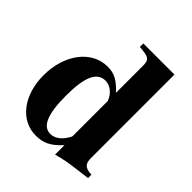

<svg xmlns="http://www.w3.org/2000/svg" viewBox="-191 -800 938 938"><g transform="rotate(45 278.0 -331.0)"><path d="M336 -112C336 -107 327 -92 317 -79C297 -54 274 -42 251 -42C198 -42 173 -102 173 -229C173 -358 200 -417 258 -417C291 -417 321 -393 336 -355ZM534 -20V-43C488 -46 475 -59 475 -101V-676H260V-652C327 -647 336 -640 336 -594V-411C293 -457 263 -473 217 -473C107 -473 25 -366 25 -221C25 -84 101 14 206 14C259 14 292 -2 339 -52V13C385 0 410 -4 472 -12Z"/></g></svg>

Font: XITS
Style: Bold
Weight: 700
Designer: MicroPress Inc., with final additions and corrections provided by Coen Hoffman, Elsevier (retired)
Version: Version 1.302